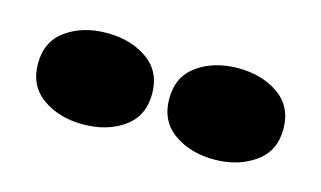

<svg xmlns="http://www.w3.org/2000/svg" viewBox="-37 -823 544 325"><g transform="rotate(15 235.0 -660.0)"><path d="M120 -580Q78 -580 49 -600.5Q20 -621 20 -660Q20 -699 49 -719.5Q78 -740 120 -740Q162 -740 191 -719.5Q220 -699 220 -660Q220 -621 191 -600.5Q162 -580 120 -580ZM350 -580Q308 -580 279 -600.5Q250 -621 250 -660Q250 -699 279 -719.5Q308 -740 350 -740Q392 -740 421 -719.5Q450 -699 450 -660Q450 -621 420.5 -600.5Q391 -580 350 -580Z"/></g></svg>

Font: Golos Text Black
Style: Regular
Weight: 900
Designer: A.Korolkova, Vitaly Kuzmin
Foundry: ParaType Ltd
Version: Version 2.004